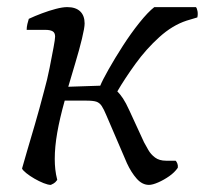

<svg xmlns="http://www.w3.org/2000/svg" viewBox="-20 -520 576 540"><path d="M123 0Q115 0 102.5 -5Q90 -10 77 -17.5Q64 -25 54 -33Q44 -41 42 -46Q46 -61 55.5 -93Q65 -125 78 -169.5Q91 -214 104 -264Q113 -296 119.5 -329Q126 -362 130.5 -386Q135 -410 135 -417Q135 -428 128 -432Q121 -436 108 -436H55Q55 -444 57 -452.5Q59 -461 61 -467Q78 -475 98 -482.5Q118 -490 137 -495Q156 -500 169 -500Q193 -500 205.5 -488Q218 -476 218 -454Q218 -442 210.5 -411Q203 -380 192 -343.5Q181 -307 172 -276L262 -279Q268 -294 285.5 -325Q303 -356 325.5 -391Q348 -426 372 -456Q396 -486 414 -500H531Q534 -497 535.5 -488.5Q537 -480 535 -471L505 -462Q465 -449 428 -415.5Q391 -382 361 -340.5Q331 -299 310 -263Q318 -255 326 -243Q334 -231 344 -209L385 -120Q390 -111 397 -98.5Q404 -86 416 -77Q428 -68 447 -68H474Q477 -65 479 -59.5Q481 -54 480 -48Q471 -35 456 -24.5Q441 -14 425 -7Q409 0 399 0Q380 0 364.5 -17.5Q349 -35 337 -61L279 -196Q272 -213 266 -222Q260 -231 251 -234Q242 -237 222 -237H162Q148 -187 141 -147Q134 -107 134 -73Q134 -58 135.5 -44Q137 -30 141 -14Q139 -11 135.5 -7.5Q132 -4 123 0Z"/></svg>

Font: Texturina 12pt Light
Style: Italic
Weight: 300
Italic angle: -11°
Designer: Guillermo Torres Carreño
Foundry: Omnibus-Type
Version: Version 1.002